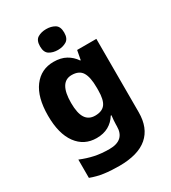

<svg xmlns="http://www.w3.org/2000/svg" viewBox="-236 -886 1111 1246"><g transform="rotate(-30 319.0 -263.5)"><path d="M249 -559Q303 -559 341 -538Q379 -517 404 -480H408L421 -549H565V1Q565 118 494.5 179Q424 240 282 240Q220 240 170 233Q120 226 72 208V71Q123 92 172 102.5Q221 113 282 113Q397 113 397 8V-3Q397 -17 398.5 -35.5Q400 -54 402 -71H397Q373 -32 335.5 -11Q298 10 246 10Q153 10 98.5 -64Q44 -138 44 -274Q44 -411 99.5 -485Q155 -559 249 -559ZM308 -426Q215 -426 215 -271Q215 -194 238.5 -157.5Q262 -121 310 -121Q363 -121 386 -152Q409 -183 409 -254V-275Q409 -352 386.5 -389Q364 -426 308 -426ZM314 -767Q351 -767 378 -751Q405 -735 405 -689Q405 -644 378 -627.5Q351 -611 314 -611Q277 -611 250.5 -627.5Q224 -644 224 -689Q224 -735 250.5 -751Q277 -767 314 -767Z"/></g></svg>

Font: Noto Sans Tamil ExtraBold
Style: Regular
Weight: 800
Designer: Jelle Bosma - Monotype Design Team
Foundry: Monotype Imaging Inc.
Version: Version 2.004; ttfautohint (v1.8.4.7-5d5b)